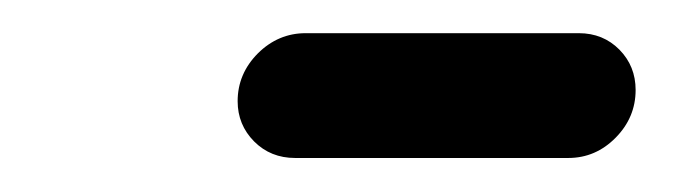

<svg xmlns="http://www.w3.org/2000/svg" viewBox="-20 -676 410 114"><path d="M121.1 -615.9Q121.1 -632.2 133.1 -644.3Q145.2 -656.3 161.5 -656.3H323.7Q338.1 -656.3 347.8 -646.5Q357.4 -636.7 357.4 -622.6Q357.4 -606.3 345.6 -594.3Q333.7 -582.2 317.4 -582.2H155.2Q140.7 -582.2 130.9 -592Q121.1 -601.9 121.1 -615.9Z"/></svg>

Font: 26F Galaxy Sans Black
Style: Italic
Weight: 900
Italic angle: -5°
Designer: C₂₉H₂₅N₃O₅
Version: Version 1.200